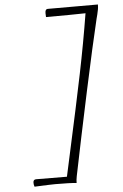

<svg xmlns="http://www.w3.org/2000/svg" viewBox="-63 -881 676 1055"><g transform="rotate(-5 275.0 -353.5)"><path d="M518 -837Q518 -823 516 -811Q514 -799 510 -783L504 -760Q470 -619 416 -366.5Q362 -114 320 93Q316 113 316 130Q282 126 198 126Q172 126 84 130Q80 120 80 108Q80 90 96 90L266 91L293 -33Q351 -297 385.5 -465.5Q420 -634 446 -795Q364 -793 228 -793L227 -815Q227 -837 241 -837Z"/></g></svg>

Font: Charmonman
Style: Regular
Weight: 400
Designer: Ekaluck Peanpanawate
Foundry: Cadson Demak Co.,Ltd.
Version: Version 1.000; ttfautohint (v1.6)